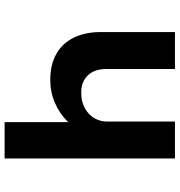

<svg xmlns="http://www.w3.org/2000/svg" viewBox="7 -787 780 834"><g transform="rotate(-90 397.0 -370.0)"><path d="M125.8 0V-740H283.4V-406.7L244.7 -393.6Q255.2 -434.2 287.6 -467.5Q320 -500.9 367 -521.3Q414 -541.7 466.7 -541.7Q534.7 -541.7 581.4 -514.4Q628 -487 651.4 -437.7Q674.8 -388.4 674.8 -321.7V0H514.4V-297Q514.4 -333.4 501.6 -357.7Q488.8 -382.1 464.6 -395.3Q440.4 -408.4 408.1 -407Q381.7 -407 359.3 -398.4Q337 -389.9 320.5 -374.5Q303.9 -359.1 295.1 -338.9Q286.2 -318.8 286.2 -296.3V0H206.5Q174.2 0 154 0Q133.8 0 125.8 0Z"/></g></svg>

Font: Lexend Exa
Style: Regular
Weight: 400
Designer: Bonnie Shaver-Troup, Thomas Jockin
Foundry: Lexend
Version: Version 1.007